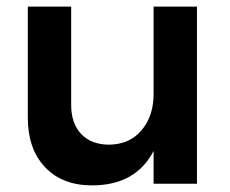

<svg xmlns="http://www.w3.org/2000/svg" viewBox="-20 -555 696 580"><path d="M444 -535H575V0H444V-99Q390 5 258 5Q168 5 116 -50Q64 -105 64 -200V-535H195V-238Q195 -182 225.5 -150Q256 -118 310 -118Q372 -119 408 -162Q444 -205 444 -271Z"/></svg>

Font: Montserrat arm Medium
Style: Regular
Weight: 500
Designer: Julieta Ulanovsky
Foundry: Julieta Ulanovsky
Version: Version 6.000;PS 006.000;hotconv 1.0.88;makeotf.lib2.5.64775